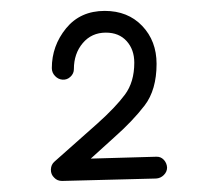

<svg xmlns="http://www.w3.org/2000/svg" viewBox="-20 -761 395 349"><path d="M93.8 -616.2Q85.9 -616.7 80.1 -622.8Q74.2 -628.9 74.2 -637.2Q74.2 -677.7 100.1 -709.5Q126 -741.2 170.4 -741.2Q212.4 -741.2 238.5 -713.9Q264.6 -686.5 264.6 -645Q264.6 -597.7 242.9 -569.3Q221.2 -541 187.5 -511.2L145 -472.7L263.7 -476.1Q272 -476.6 277.6 -470.7Q283.2 -464.8 283.7 -456.5Q283.7 -448.7 277.8 -442.9Q272 -437 263.7 -436.5L92.8 -432.1Q84 -432.1 78.6 -438Q72.3 -443.8 72.5 -452.9Q72.8 -461.9 79.1 -467.3L157.2 -536.6Q189.9 -565.9 207 -588.9Q224.1 -611.8 224.1 -647Q224.1 -670.9 210.2 -686.3Q196.3 -701.7 172.4 -701.7Q146.5 -701.7 130.4 -682.6Q114.3 -663.6 114.3 -635.3Q114.3 -627.4 108.2 -621.6Q102.1 -615.7 93.8 -616.2Z"/></svg>

Font: Mikhak-DS1-FD Regular
Style: Regular
Weight: 400
Designer: Amin Abedi
Version: Version 3.2